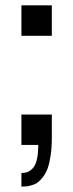

<svg xmlns="http://www.w3.org/2000/svg" viewBox="-20 -542 274 718"><path d="M60.1 0V-113.8H173.8V-26.9Q173.8 9.8 169.4 39.3Q165 68.8 158.2 87.4Q151.4 106 140.9 119.6Q130.4 133.3 121.1 140.1Q111.8 147 99.1 150.6Q86.4 154.3 78.6 155Q70.8 155.8 60.1 155.8V105Q73.2 105 82.8 101.3Q92.3 97.7 102.3 87.6Q112.3 77.6 117.7 55.4Q123 33.2 123 0ZM60.1 -408.2V-522H173.8V-408.2Z"/></svg>

Font: Standard
Style: Regular
Weight: 400
Designer: Bryce Wilner
Version: Version 2.000;PS 2.0;hotconv 16.6.51;makeotf.lib2.5.65220 DE